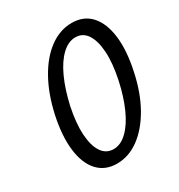

<svg xmlns="http://www.w3.org/2000/svg" viewBox="-162 -779 841 900"><g transform="rotate(-30 258.5 -329.0)"><path d="M212 10Q148 10 109 -32.5Q70 -75 60.5 -152.5Q51 -230 73 -333Q95 -434 137 -509.5Q179 -585 235.5 -626.5Q292 -668 356 -668Q421 -668 459.5 -625Q498 -582 507.5 -505Q517 -428 495 -326Q474 -224 431.5 -148.5Q389 -73 332.5 -31.5Q276 10 212 10ZM232 -57Q271 -57 306 -91Q341 -125 368 -185Q395 -245 412 -324Q430 -409 426 -471Q422 -533 399.5 -567Q377 -601 337 -601Q299 -601 264 -568Q229 -535 201.5 -475Q174 -415 156 -335Q138 -250 142 -187.5Q146 -125 169 -91Q192 -57 232 -57Z"/></g></svg>

Font: Ysabeau Office Medium
Style: Italic
Weight: 500
Italic angle: -12°
Designer: Christian Thalmann (Catharsis Fonts)
Version: Version 2.001;gftools[0.9.30]; featfreeze: tnum,lnum,ss02